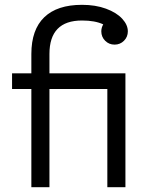

<svg xmlns="http://www.w3.org/2000/svg" viewBox="-20 -776 622 796"><path d="M320 -756Q376 -756 419.5 -740Q463 -724 486.5 -698.5Q510 -673 510 -646Q510 -623 494 -607Q478 -591 455 -591Q432 -591 416 -607Q400 -623 400 -646Q400 -661 408 -675Q374 -691 320 -691Q185 -691 185 -552V-472H500V0H425V-407H185V0H110V-407H30V-472H110V-552Q110 -653 163.5 -704.5Q217 -756 320 -756Z"/></svg>

Font: Madhuban Light
Style: Regular
Weight: 300
Designer: jaikishan Patel
Foundry: MagicType
Version: Version 1.000